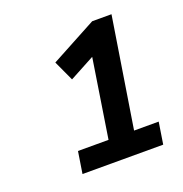

<svg xmlns="http://www.w3.org/2000/svg" viewBox="-87 -783 553 579"><g transform="rotate(-20 190.0 -493.5)"><path d="M83 -282 94 -352H192L236 -634H287L151 -561L121 -626L268 -705H330L274 -352H353L342 -282Z"/></g></svg>

Font: Nunito Sans 12pt SemiBold
Style: Italic
Weight: 600
Italic angle: -9°
Designer: Vernon Adams
Foundry: Vernon Adams
Version: Version 3.101;gftools[0.9.27]